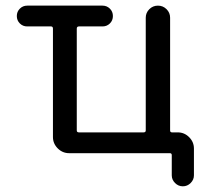

<svg xmlns="http://www.w3.org/2000/svg" viewBox="-20 -567 741 685"><path d="M77.1 -546.9H345.7Q361.3 -546.9 372.1 -536.1Q382.8 -525.4 382.8 -509.8Q382.8 -494.1 372.1 -483.4Q361.3 -472.7 345.7 -472.7H261.7Q253.9 -472.7 253.9 -464.8V-101.6Q253.9 -94.7 261.7 -94.7H492.2Q500 -94.7 500 -101.6V-503.9Q500 -521.5 512.7 -534.2Q525.4 -546.9 543.5 -546.9Q561.5 -546.9 574.2 -534.2Q586.9 -521.5 586.9 -503.9V-101.6Q586.9 -94.7 593.8 -94.7H614.3Q637.7 -94.7 654.8 -77.6Q671.9 -60.5 671.9 -37.1V58.6Q671.9 74.2 660.2 85.9Q648.4 97.7 632.3 97.7Q616.2 97.7 604.5 85.9Q592.8 74.2 592.8 58.6V-13.7Q592.8 -20.5 585.9 -20.5H226.6Q203.1 -20.5 186 -37.6Q168.9 -54.7 168.9 -78.1V-464.8Q168.9 -472.7 162.1 -472.7H77.1Q61.5 -472.7 50.8 -483.4Q40 -494.1 40 -509.8Q40 -525.4 50.8 -536.1Q61.5 -546.9 77.1 -546.9Z"/></svg>

Font: Gen Jyuu Gothic Regular
Style: Regular
Weight: 400
Designer: [Source Han Sans]
Ryoko NISHIZUKA  (kana & ideographs); Paul D. Hunt (Latin, Greek & Cyrillic); Wenlong ZHANG  (bopomofo
Version: Version 1.002.20150607